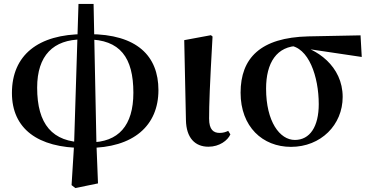

<svg xmlns="http://www.w3.org/2000/svg" viewBox="-20 -725 1868 969"><path d="M341.2 209.3 360.3 224.1 474.6 200.6 466.7 1.5 452.3 -705.3H376.1L353.8 6.8ZM400 21.6 408.5 -6.5C243.3 -6.5 167.5 -98.9 167.5 -282.5C167.5 -445.3 249 -526 395.1 -526L404.7 -552.7C172.1 -552.7 40.2 -446.2 40.2 -255.8C40.2 -75.8 170.2 21.6 400 21.6ZM423.8 21.6C653.4 21.6 779.6 -90.6 779.6 -270.2C779.6 -442.6 671.1 -552.7 428.7 -552.7L419.4 -526C586.5 -526 653.1 -434.4 653.1 -256.9C653.1 -91.3 578.1 -6.5 432.8 -6.5Z M1031.8 15.5C1087.7 15.5 1129.3 -16.3 1142.7 -46.8L1131.8 -64.5C1120 -59 1107 -54.2 1088.5 -54.2C1057.9 -54.2 1035.3 -69.9 1035.3 -126.4C1035.3 -197.2 1038.4 -287.6 1052.7 -540.7L1044.5 -547.4L909.8 -522.4L918.4 -119.2C919.9 -28.7 964.7 15.5 1031.8 15.5Z M1448.5 16.2C1599.4 16.2 1709.4 -94.8 1709.4 -235.7C1709.4 -390.9 1578.9 -483.1 1458.9 -504.5L1437.2 -495.5C1538 -489 1588.7 -337.8 1588.7 -199.6C1588.7 -85.8 1543.9 -18.7 1468.2 -18.7C1392.1 -18.7 1322.9 -111 1322.9 -277.8C1322.9 -406.4 1375.1 -494 1490.9 -493.5L1517.8 -480.3L1805.7 -437.5L1799.6 -546.6L1536.5 -541.4C1294.1 -535.7 1194.2 -431.5 1194.2 -257.1C1194.2 -85.5 1305.1 16.2 1448.5 16.2Z"/></svg>

Font: Source Han Serif TW VF
Style: Regular
Weight: 250
Designer: Ryoko NISHIZUKA 西塚涼子 (kana & ideographs); Frank Grießhammer (Latin, Greek & Cyrillic); Wenlong ZHANG 张文龙 (bopomofo); San
Foundry: Adobe
Version: Version 2.002;hotconv 1.1.0;makeotfexe 2.6.0